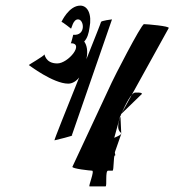

<svg xmlns="http://www.w3.org/2000/svg" viewBox="-20 -664 621 684"><path d="M83 -432C83 -432 170 -366 223 -366C237 -366 251 -374 262 -388C218 -278 172 -164 174 -164C174 -164 250 -182 236 -182L379 -595C377 -595 341 -590 340 -586C340 -584 316 -524 287 -451L288 -454C294 -483 289 -504 280 -516C291 -528 296 -544 299 -566C308 -612 293 -644 266 -644C225 -644 199 -586 199 -586C203 -586 233 -562 233 -562C235 -562 240 -595 258 -595C280 -595 287 -536 241 -540C242 -546 234 -510 232 -510C282 -510 223 -438 184 -438C140 -438 139 -474 138 -470C137 -464 79 -432 83 -432ZM238 -70C235 -63 303 -56 308 -56C318 -56 294 0 299 0H356C362 0 354 -56 365 -56H381C386 -56 384 -110 389 -110C394 -110 387 -117 390 -124L412 -187C407 -181 393 -176 387 -173L409 -253L581 -564C586 -571 503 -578 493 -578C483 -578 381 -378 378 -370ZM412 -187C413 -188 413 -188 413 -189C392 -204 403 -231 412 -258L409 -253ZM412 -258C429 -296 448 -333 461 -334C498 -336 482 -326 482 -326Z"/></svg>

Font: Ampere
Style: UltCndIta
Weight: 400
Version: Version 1